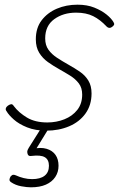

<svg xmlns="http://www.w3.org/2000/svg" viewBox="-20 -539 519 820"><path d="M178 19Q131 19 96 5Q61 -9 39 -28.5Q17 -48 8 -64Q3 -70 5 -76.5Q7 -83 14 -88Q23 -94 28.5 -94Q34 -94 39 -86Q60 -58 95 -37Q130 -16 182 -16Q221 -16 255 -29.5Q289 -43 310 -69.5Q331 -96 331 -135Q331 -164 316.5 -183Q302 -202 279.5 -216Q257 -230 232 -244Q207 -258 184.5 -274Q162 -290 147.5 -313.5Q133 -337 133 -371Q133 -420 158 -452.5Q183 -485 223 -502Q263 -519 311 -519Q352 -519 383 -506.5Q414 -494 435 -477Q456 -460 465 -444Q469 -438 467 -433Q465 -428 457 -423Q451 -419 445.5 -420Q440 -421 435 -426Q408 -455 378 -470Q348 -485 305 -485Q250 -485 211.5 -457Q173 -429 173 -375Q173 -346 187 -326.5Q201 -307 224 -292Q247 -277 272 -263Q297 -249 320 -233.5Q343 -218 357 -195.5Q371 -173 371 -140Q371 -90 345 -54Q319 -18 275 0.5Q231 19 178 19ZM112 261Q95 261 70.5 256.5Q46 252 27 239Q20 234 20.5 228Q21 222 25 215Q31 208 36 207.5Q41 207 48 210Q63 217 81 221.5Q99 226 117 226Q152 226 170.5 211.5Q189 197 189 169Q189 143 171.5 132.5Q154 122 114 127Q107 128 103.5 126Q100 124 98 119Q96 112 96.5 107Q97 102 103 92L161 0H194L127 109L119 97Q154 89 179 96.5Q204 104 217 122.5Q230 141 230 169Q230 196 216 217Q202 238 176 249.5Q150 261 112 261Z"/></svg>

Font: Playwrite CU Thin
Style: Regular
Weight: 250
Designer: Veronika Burian, José Scaglione
Foundry: TypeTogether
Version: Version 1.002